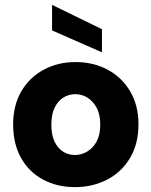

<svg xmlns="http://www.w3.org/2000/svg" viewBox="-20 -762 621 789"><path d="M194 -742 399 -642V-547L194 -637ZM288 7Q215 7 157 -24Q99 -55 66.5 -113Q34 -171 34 -250Q34 -329 67.5 -386.5Q101 -444 159.5 -475.5Q218 -507 290 -507Q364 -507 422.5 -475.5Q481 -444 515 -386.5Q549 -329 549 -251Q549 -171 514.5 -113Q480 -55 420.5 -24Q361 7 288 7ZM288 -125Q314 -125 338 -139Q362 -153 377 -180.5Q392 -208 392 -250Q392 -292 377 -319.5Q362 -347 339 -361Q316 -375 290 -375Q262 -375 240 -361Q218 -347 204.5 -319.5Q191 -292 191 -250Q191 -208 204 -180.5Q217 -153 239 -139Q261 -125 288 -125Z"/></svg>

Font: Albert Sans ExtraBold
Style: Regular
Weight: 800
Designer: Andreas Rasmussen
Foundry: a.Foundry
Version: Version 1.025